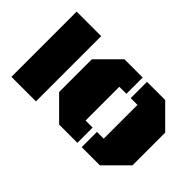

<svg xmlns="http://www.w3.org/2000/svg" viewBox="-76 -799 1078 1078"><g transform="rotate(45 463.0 -259.5)"><path d="M50.8 0V-518.1H245.6V0ZM882.8 -129.4 753.4 0H608.9V-121.1H662.6V-389.2H608.9V-518.6H753.4L882.8 -389.2ZM518.6 -121.1H574.7V0H429.7L300.3 -129.4V-389.2L429.7 -518.6H574.7V-389.2H518.6Z"/></g></svg>

Font: Black Ops One [rus by aLiNcE]
Style: Regular
Weight: 400
Designer: James Grieshaber
Foundry: James Grieshaber
Version: Version 1.002;May 25, 2024;FontCreator 13.0.0.2680 64-bit